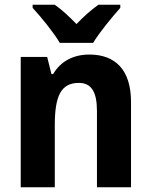

<svg xmlns="http://www.w3.org/2000/svg" viewBox="-20 -786 635 806"><path d="M231 -606H371C397 -650 452 -716 485 -753V-766H393C362 -744 334 -719 301 -685C269 -718 240 -745 210 -766H117V-753C152 -715 206 -649 231 -606ZM355 -557C287 -557 234 -528 203 -475H196L178 -547H67V0H210V-259C210 -380 234 -438 311 -438C365 -438 387 -398 387 -320V0H530V-358C530 -493 464 -557 355 -557Z"/></svg>

Font: Noto Sans Thai Looped SemiCondensed
Style: Bold
Weight: 700
Width: 4
Designer: Sasikarn Vongin, Ben Mitchell
Foundry: The Fontpad Ltd
Version: Version 1.001